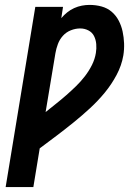

<svg xmlns="http://www.w3.org/2000/svg" viewBox="-20 -763 540 783"><path d="M3 0 124 -735H237L230 -689Q241 -702 254 -712.5Q267 -723 282.5 -730Q298 -737 314 -740Q330 -743 345 -743Q371 -743 394.5 -736.5Q418 -730 435.5 -715Q453 -700 464 -679Q475 -658 480 -634.5Q485 -611 486 -586.5Q487 -562 483 -537Q476 -496 455.5 -457.5Q435 -419 407.5 -385.5Q380 -352 347.5 -322Q315 -292 281 -264.5Q247 -237 212 -210.5Q177 -184 142 -158L116 0ZM166 -306Q187 -323 208.5 -340Q230 -357 250.5 -375Q271 -393 290.5 -412Q310 -431 326.5 -452.5Q343 -474 355 -498Q367 -522 371 -547Q374 -565 372.5 -583Q371 -601 363.5 -616Q356 -631 340.5 -639Q325 -647 307 -647Q288 -647 269 -639.5Q250 -632 236.5 -617Q223 -602 216 -583Q209 -564 206 -546Z"/></svg>

Font: Iosevka Term Curly
Style: Bold Italic
Weight: 700
Italic angle: -9°
Designer: Belleve Invis
Foundry: Belleve Invis
Version: Version 32.3.0